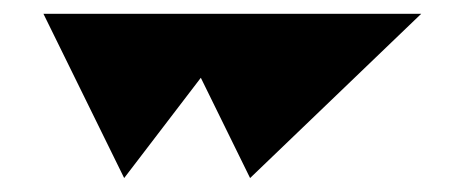

<svg xmlns="http://www.w3.org/2000/svg" viewBox="-20 -736 648 274"><path d="M42 -716.3H581.1L336.9 -481.9L266.6 -625L157.2 -481.9Z"/></svg>

Font: Donpoligrafbum
Style: Bold
Weight: 700
Designer: Sasha Pavljenko
Version: Version 1.002;Fontself Maker 3.5.8